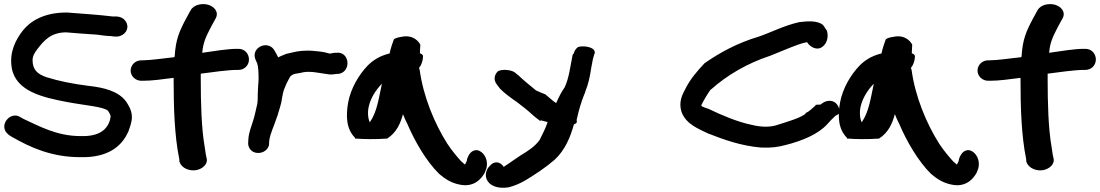

<svg xmlns="http://www.w3.org/2000/svg" viewBox="-28 -739 5271 920"><path d="M14 -93 15 -92 32 -81H33C115 -34 218 14 355 14C490 18 556 -39 586 -107L588 -109V-112C593 -126 604 -152 604 -178C604 -212 586 -237 576 -253L575 -254C539 -302 470 -320 393 -328C323 -337 255 -350 195 -369C151 -384 128 -405 128 -452C128 -468 136 -484 149 -501C184 -547 216 -583 288 -584C330 -580 393 -576 436 -573C452 -571 484 -566 504 -566C507 -565 519 -564 522 -564C565 -559 601 -602 572 -640C554 -664 522 -660 512 -660C450 -668 368 -673 294 -679H290C182 -679 116 -637 81 -592C49 -551 16 -492 28 -415C47 -301 178 -272 294 -250C378 -234 468 -228 490 -208V-207C497 -197 502 -186 502 -182C502 -181 502 -176 500 -171V-168C487 -117 446 -84 358 -87H357C245 -87 161 -134 83 -170L71 -177C21 -211 -41 -134 14 -93Z M598 -401C598 -373 622 -352 649 -352H657C702 -352 749 -359 804 -366V-352C804 -227 808 -88 831 23L832 37L833 38C843 68 882 82 913 76C940 71 970 49 962 18C958 4 958 -2 953 -34C937 -124 934 -250 934 -356V-386C986 -393 1066 -404 1106 -404H1115C1141 -404 1165 -424 1165 -454C1165 -480 1146 -505 1115 -505H1106C1063 -505 997 -494 941 -486C946 -537 957 -559 983 -610L1006 -652C1022 -683 997 -708 970 -716C944 -724 901 -719 885 -689L862 -647C831 -588 814 -550 809 -469V-468C809 -468 807 -467 807 -465C749 -459 694 -450 656 -450H649C620 -450 598 -427 598 -401Z M1161 -52C1161 -32 1176 -6 1209 -6C1236 -6 1256 -23 1261 -44V-47L1262 -64C1266 -98 1286 -137 1300 -181L1301 -182C1307 -207 1319 -234 1323 -267C1326 -285 1330 -304 1335 -315L1345 -339L1358 -364C1366 -380 1376 -385 1408 -389L1427 -393C1443 -396 1466 -395 1486 -392C1555 -381 1555 -382 1555 -382C1564 -382 1573 -383 1587 -385H1595C1658 -396 1647 -495 1583 -486H1574C1566 -485 1563 -484 1551 -482L1549 -483L1533 -487C1524 -489 1515 -491 1505 -492L1476 -495C1434 -499 1397 -494 1375 -488L1344 -481C1333 -476 1320 -472 1305 -464C1301 -473 1296 -482 1290 -492C1262 -552 1172 -514 1196 -454C1200 -443 1202 -442 1204 -437C1210 -418 1211 -391 1211 -362C1211 -349 1210 -337 1209 -330V-328C1209 -314 1207 -301 1207 -285V-270C1207 -262 1206 -250 1205 -242C1199 -217 1193 -186 1185 -161C1177 -134 1164 -105 1162 -71Z M1640 -247C1629 -183 1631 -121 1673 -79V-75H1678C1712 -72 1772 -71 1827 -75C1873 -104 1891 -149 1903 -192C1908 -178 1916 -160 1924 -145C1959 -63 2014 33 2076 94C2105 119 2134 137 2172 145C2246 162 2281 113 2294 90L2302 70C2314 29 2292 -5 2271 -15C2254 -25 2228 -20 2214 13C2211 19 2210 24 2208 34L2201 48C2201 48 2200 48 2199 49C2195 46 2191 42 2181 33C2163 13 2138 -16 2115 -51C2053 -149 2000 -278 1983 -404C1982 -408 1980 -411 1980 -414C1989 -424 1998 -443 1999 -468C2000 -473 1997 -479 1984 -484C1985 -495 1985 -512 1986 -525C1980 -537 1954 -576 1893 -562C1873 -559 1865 -555 1859 -550C1854 -535 1844 -509 1839 -483C1790 -471 1759 -450 1733 -424C1692 -381 1653 -317 1640 -247ZM1739 -229C1748 -268 1771 -306 1802 -338C1787 -269 1779 -203 1744 -153C1736 -169 1732 -199 1739 -229Z M2310 131 2318 140C2335 155 2365 165 2405 159H2408C2436 152 2466 139 2488 126C2536 97 2585 65 2629 27C2680 -20 2705 -82 2722 -143C2727 -145 2736 -149 2736 -155C2736 -158 2736 -159 2735 -164C2738 -175 2742 -193 2745 -206C2754 -239 2765 -272 2776 -297V-299C2791 -335 2799 -372 2805 -414L2813 -456L2819 -477C2837 -511 2772 -523 2743 -514H2742C2727 -502 2723 -491 2722 -484L2716 -477C2704 -418 2699 -367 2678 -321C2662 -299 2650 -274 2637 -245C2634 -247 2628 -251 2624 -254L2585 -287C2569 -293 2557 -298 2540 -306C2510 -331 2482 -353 2456 -378L2436 -394C2413 -406 2379 -407 2361 -399H2360C2342 -385 2334 -357 2353 -334L2368 -314C2390 -291 2427 -265 2449 -250C2478 -228 2501 -210 2528 -185C2540 -174 2553 -166 2562 -158V-163C2575 -160 2582 -157 2596 -154C2586 -124 2572 -97 2558 -69C2536 -38 2506 -18 2466 6C2435 26 2409 46 2389 58L2387 62C2367 31 2337 34 2320 55C2303 70 2290 102 2310 131Z M3237 -205C3258 -142 3324 -120 3368 -98H3369C3437 -71 3523 -40 3618 -32H3620C3668 -30 3698 -34 3736 -44C3819 -65 3894 -97 3937 -145C3948 -158 3959 -169 3976 -185C3981 -187 3995 -192 3995 -204C3995 -223 3982 -256 3946 -256C3932 -256 3921 -250 3913 -245L3904 -238L3881 -237L3879 -233C3862 -219 3851 -205 3833 -198L3831 -193C3802 -172 3749 -157 3689 -138C3657 -129 3616 -130 3573 -141C3504 -155 3426 -189 3368 -217C3334 -228 3331 -231 3333 -236C3334 -241 3376 -315 3381 -312C3454 -377 3550 -435 3663 -472C3709 -490 3756 -511 3796 -525C3810 -530 3823 -534 3839 -537C3856 -511 3884 -500 3905 -510C3931 -523 3945 -557 3934 -593C3928 -599 3925 -608 3915 -620C3888 -641 3844 -638 3802 -633C3727 -616 3670 -585 3609 -564C3504 -533 3418 -485 3348 -436C3315 -401 3279 -360 3256 -313C3242 -287 3223 -251 3237 -205Z M3997 -247C3986 -183 3988 -121 4030 -79V-75H4035C4069 -72 4129 -71 4184 -75C4230 -104 4248 -149 4260 -192C4265 -178 4273 -160 4281 -145C4316 -63 4371 33 4433 94C4462 119 4491 137 4529 145C4603 162 4638 113 4651 90L4659 70C4671 29 4649 -5 4628 -15C4611 -25 4585 -20 4571 13C4568 19 4567 24 4565 34L4558 48C4558 48 4557 48 4556 49C4552 46 4548 42 4538 33C4520 13 4495 -16 4472 -51C4410 -149 4357 -278 4340 -404C4339 -408 4337 -411 4337 -414C4346 -424 4355 -443 4356 -468C4357 -473 4354 -479 4341 -484C4342 -495 4342 -512 4343 -525C4337 -537 4311 -576 4250 -562C4230 -559 4222 -555 4216 -550C4211 -535 4201 -509 4196 -483C4147 -471 4116 -450 4090 -424C4049 -381 4010 -317 3997 -247ZM4096 -229C4105 -268 4128 -306 4159 -338C4144 -269 4136 -203 4101 -153C4093 -169 4089 -199 4096 -229Z M4656 -401C4656 -373 4680 -352 4707 -352H4715C4760 -352 4807 -359 4862 -366V-352C4862 -227 4866 -88 4889 23L4890 37L4891 38C4901 68 4940 82 4971 76C4998 71 5028 49 5020 18C5016 4 5016 -2 5011 -34C4995 -124 4992 -250 4992 -356V-386C5044 -393 5124 -404 5164 -404H5173C5199 -404 5223 -424 5223 -454C5223 -480 5204 -505 5173 -505H5164C5121 -505 5055 -494 4999 -486C5004 -537 5015 -559 5041 -610L5064 -652C5080 -683 5055 -708 5028 -716C5002 -724 4959 -719 4943 -689L4920 -647C4889 -588 4872 -550 4867 -469V-468C4867 -468 4865 -467 4865 -465C4807 -459 4752 -450 4714 -450H4707C4678 -450 4656 -427 4656 -401Z"/></svg>

Font: Stray Cat
Style: ExBlkExt
Weight: 1000
Version: Version 1.0